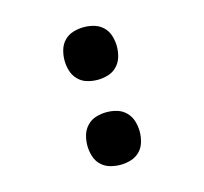

<svg xmlns="http://www.w3.org/2000/svg" viewBox="-84 -621 767 722"><g transform="rotate(-15 300.0 -260.0)"><path d="M300 8Q279 8 259 2Q239 -4 224.5 -18.5Q210 -33 204 -53.5Q198 -74 198 -94Q198 -115 204 -135Q210 -155 224.5 -170Q239 -185 259 -191Q279 -197 300 -197Q321 -197 341 -191Q361 -185 375.5 -170Q390 -155 396 -135Q402 -115 402 -94Q402 -74 396 -53.5Q390 -33 375.5 -18.5Q361 -4 341 2Q321 8 300 8ZM300 -323Q279 -323 259 -329Q239 -335 224.5 -350Q210 -365 204 -385Q198 -405 198 -426Q198 -446 204 -466.5Q210 -487 224.5 -501.5Q239 -516 259 -522Q279 -528 300 -528Q321 -528 341 -522Q361 -516 375.5 -501.5Q390 -487 396 -466.5Q402 -446 402 -426Q402 -405 396 -385Q390 -365 375.5 -350Q361 -335 341 -329Q321 -323 300 -323Z"/></g></svg>

Font: Iosevka Extrabold Extended
Style: Regular
Weight: 800
Width: 7
Monospace: yes
Designer: Belleve Invis
Foundry: Belleve Invis
Version: Version 32.5.0; ttfautohint (v1.8.4)